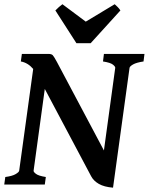

<svg xmlns="http://www.w3.org/2000/svg" viewBox="-21 -869 700 904"><path d="M659.2 -615.2 654.8 -579.6Q621.6 -574.7 605.7 -565.7Q589.8 -556.6 588.9 -549.3L511.2 14.6Q469.2 11.2 444.3 -3.2Q419.4 -17.6 408.2 -39.1L189.9 -450.2L137.2 -65.4Q136.2 -59.6 148.4 -50.3Q160.6 -41 194.8 -35.6L189.9 0H-1L3.9 -35.6Q37.6 -40 53.2 -49.6Q68.8 -59.1 69.3 -65.4L135.3 -544.4Q110.4 -573.7 77.1 -579.6L82 -615.2H206.5Q221.7 -615.2 227.5 -608.9Q233.4 -602.5 247.1 -577.1L468.3 -160.6L521.5 -549.3Q522.5 -555.2 510.7 -564.7Q499 -574.2 463.9 -579.6L468.3 -615.2ZM545.9 -819.8 405.8 -665.5H338.9L239.7 -819.8Q247.6 -828.1 256.3 -835.7Q265.1 -843.3 272.9 -849.1L382.8 -767.1L519 -849.1Q524.9 -843.8 532.7 -836.2Q540.5 -828.6 545.9 -819.8Z"/></svg>

Font: Gentium Plus
Style: Bold Italic
Weight: 700
Italic angle: -8°
Designer: Victor Gaultney, Annie Olsen, Iska Routamaa, Becca Hirsbrunner
Foundry: SIL International
Version: Version 6.101